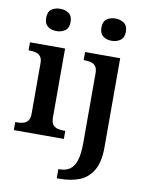

<svg xmlns="http://www.w3.org/2000/svg" viewBox="-105 -840 879 1153"><g transform="rotate(10 334.0 -263.0)"><path d="M19 0V-49H32Q49 -49 66.5 -53.5Q84 -58 95.5 -72Q107 -86 107 -114V-424Q107 -452 95 -465.5Q83 -479 66 -483Q49 -487 32 -487H23V-536H237V-116Q237 -87 248 -72.5Q259 -58 277 -53.5Q295 -49 312 -49H324V0ZM167 -630Q136 -630 114.5 -646Q93 -662 93 -698Q93 -735 114.5 -750.5Q136 -766 168 -766Q198 -766 220 -750.5Q242 -735 242 -698Q242 -662 220 -646Q198 -630 167 -630ZM323 240V184H330Q367 184 392 167.5Q417 151 430 111.5Q443 72 443 3V-421Q443 -450 432 -464Q421 -478 402.5 -482.5Q384 -487 362 -487H359V-536H573V8Q573 97 543 148Q513 199 461 219.5Q409 240 342 240ZM504 -630Q473 -630 451.5 -646Q430 -662 430 -698Q430 -735 451.5 -750.5Q473 -766 504 -766Q534 -766 556.5 -750.5Q579 -735 579 -698Q579 -662 556.5 -646Q534 -630 504 -630Z"/></g></svg>

Font: Noto Serif Bengali SemiBold
Style: Regular
Weight: 600
Version: Version 2.003